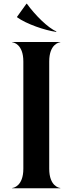

<svg xmlns="http://www.w3.org/2000/svg" viewBox="-20 -1004 386 1024"><path d="M45 0H301.5V-1.5C296 -1.5 242.5 -10.5 242.5 -104V-676C242.5 -769.5 296 -778.5 301.5 -778.5V-780H45V-778.5C50.5 -778.5 104.5 -769.5 104.5 -676V-104C104.5 -10.5 50.5 -1.5 45 -1.5ZM123.5 -984H121L71 -914.5V-912C121.5 -875.5 220.5 -842 279 -834L281 -836.5C236 -854.5 166 -925 123.5 -984Z"/></svg>

Font: Beautique Display
Style: Bold
Weight: 700
Designer: Nhat-Quang Ngo
Version: Version 1.100;Glyphs 3.2.3 (3260)